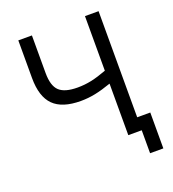

<svg xmlns="http://www.w3.org/2000/svg" viewBox="-149 -813 954 1061"><g transform="rotate(-20 328.5 -282.5)"><path d="M551 135H629V-76H531L472 0H551ZM472 0H552V-700H472V-379Q421 -360 381.5 -351.5Q342 -343 300 -343Q224 -343 192 -373.5Q160 -404 160 -479V-700H80V-479Q80 -369 131 -318Q182 -267 291 -267Q334 -267 376 -275.5Q418 -284 472 -303Z"/></g></svg>

Font: Fixel Variable
Style: Regular
Weight: 100
Width: 3
Designer: AlfaBravo + MacPaw
Foundry: Kyrylo Tkachov, Marchela Mozhyna, Serhii Makarenko, Maria Weinstein, Zakhar Kryvoshyya
Version: Version 1.211